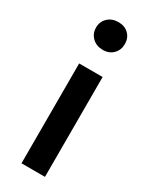

<svg xmlns="http://www.w3.org/2000/svg" viewBox="-179 -710 593 751"><g transform="rotate(30 118.0 -334.0)"><path d="M65 -451H171V0H65ZM118 -543Q89 -543 70.5 -561Q52 -579 52 -606Q52 -633 70.5 -650.5Q89 -668 118 -668Q147 -668 164.5 -650.5Q182 -633 182 -606Q182 -579 164.5 -561Q147 -543 118 -543Z"/></g></svg>

Font: Tilda Sans Semibold
Style: Regular
Weight: 600
Designer: ParaType Ltd
Foundry: ParaType Ltd
Version: Version 1.009